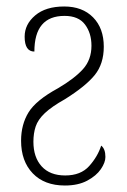

<svg xmlns="http://www.w3.org/2000/svg" viewBox="-20 -562 392 592"><path d="M180 10Q117 10 81 -27.5Q45 -65 45 -128Q45 -178 68 -215.5Q91 -253 159 -290Q210 -320 236 -349Q262 -378 262 -421Q262 -460 242 -486.5Q222 -513 179 -513Q86 -513 86 -403Q56 -403 56 -449Q56 -487 88.5 -514.5Q121 -542 178 -542Q234 -542 267 -508.5Q300 -475 300 -418Q300 -365 272 -330.5Q244 -296 180 -256Q139 -233 118 -213Q97 -193 90 -172Q83 -151 83 -125Q83 -77 108.5 -49Q134 -21 181 -21Q229 -21 255 -50Q281 -79 292 -113Q305 -103 305 -78Q305 -61 291 -40.5Q277 -20 249 -5Q221 10 180 10Z"/></svg>

Font: Noto Serif Condensed ExtraLight
Style: Regular
Weight: 200
Width: 3
Designer: Monotype Design Team
Foundry: Monotype Imaging Inc.
Version: Version 2.013; ttfautohint (v1.8.4.7-5d5b)